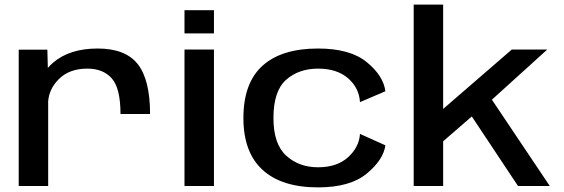

<svg xmlns="http://www.w3.org/2000/svg" viewBox="-20 -805 2440 831"><path d="M501.5 -311.5Q501.5 -423 464 -465.5Q426.5 -508 358 -508Q279 -508 233.5 -461.5Q193 -420.5 188.5 -367V0H61V-590H185L187 -511Q197 -522.5 209.5 -533.5Q281 -595 402.5 -595Q523 -595 576.2 -527.5Q629.5 -460 629.5 -311.5Z M778.5 0V-590.5H906V0ZM778.5 -761H906V-660.5H778.5Z M1356.5 6Q1199 6 1116.2 -70Q1033.5 -146 1033.5 -294Q1033.5 -446 1116.2 -520.5Q1199 -595 1356.5 -595Q1495.5 -595 1567.5 -536Q1639.5 -477 1648 -410L1538 -363Q1534.5 -424.5 1486.5 -466.2Q1438.5 -508 1356.5 -508Q1273 -508 1218.2 -459.5Q1163.5 -411 1163.5 -294Q1163.5 -181.5 1218.8 -131.2Q1274 -81 1356.5 -81Q1438.5 -81 1486.5 -124.5Q1534.5 -168 1538 -225.5L1648 -176Q1639.5 -113.5 1567.5 -53.8Q1495.5 6 1356.5 6Z M1770.5 0V-785H1898V-333.5L2195 -590.5H2348.5L2109 -373.5L2359.5 0H2222L2022 -301L1898 -193.5V0Z"/></svg>

Font: Anybody ExtraExpanded Medium
Style: Regular
Weight: 500
Width: 8
Designer: Tyler Finck
Foundry: Etcetera Type Company
Version: Version 1.010; ttfautohint (v1.8.3) -l 8 -r 50 -G 200 -x 14 